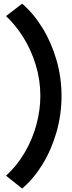

<svg xmlns="http://www.w3.org/2000/svg" viewBox="-20 -869 399 1071"><path d="M205.1 -334Q205.1 -422.9 179.4 -506.8Q153.8 -590.8 110.4 -660.2Q66.9 -729.5 13.7 -779.3L103.5 -848.6Q167.5 -793.5 217 -712.9Q266.6 -632.3 294.9 -534.9Q323.2 -437.5 323.2 -334Q323.2 -229.5 294.9 -131.1Q266.6 -32.7 217 47.9Q167.5 128.4 103.5 182.6L13.7 111.3Q75.7 54.7 118.9 -20Q162.1 -94.7 183.6 -175.5Q205.1 -256.3 205.1 -334Z"/></svg>

Font: Reddit Sans Vanilla ExtraBold
Style: Regular
Weight: 800
Designer: Stephen Hutchings
Foundry: Reddit
Version: Version 1.013